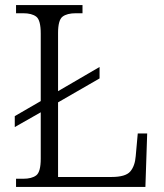

<svg xmlns="http://www.w3.org/2000/svg" viewBox="-20 -734 645 754"><path d="M43 0V-32H71Q105 -32 122.5 -45.5Q140 -59 140 -111V-293L38 -235V-278L140 -337V-602Q140 -655 122.5 -668.5Q105 -682 71 -682H43V-714H304V-682H278Q243 -682 225.5 -668.5Q208 -655 208 -604V-376L371 -471V-426L208 -332V-39H418Q473 -39 491.5 -60.5Q510 -82 513 -121L521 -210H558L551 0Z"/></svg>

Font: Noto Serif Malayalam Light
Style: Regular
Weight: 300
Designer: Indian type Foundry, Jelle Bosma, Monotype Design Team
Foundry: Monotype Imaging Inc.
Version: Version 2.104; ttfautohint (v1.8.4.7-5d5b)